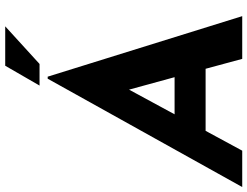

<svg xmlns="http://www.w3.org/2000/svg" viewBox="-148 -844 972 755"><g transform="rotate(-90 338.5 -466.0)"><path d="M446 -144H202L124 0H-19L407 -765H415L653 0H485ZM413 -266 364 -445 267 -266ZM465 -797H380L458 -932H613Z"/></g></svg>

Font: Josefin Sans
Style: Bold Italic
Weight: 700
Italic angle: -7°
Designer: Santiago Orozco
Foundry: Typemade
Version: Version 2.000